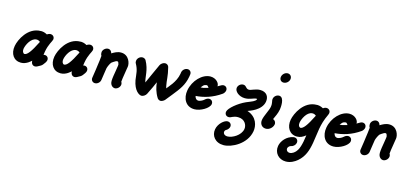

<svg xmlns="http://www.w3.org/2000/svg" viewBox="-61 -938 3466 1612"><g transform="rotate(15 1672.0 -132.0)"><path d="M8.7 -121.4C-3.8 -50.9 32.4 1.2 94.3 1.2C142.9 1.2 178.3 -36.4 182.6 -40C183.5 -2.2 208.8 0.9 216.3 0.9C222.6 0.9 232.2 -1.8 238.3 -5.5L264.5 -20C269.5 -22.7 276.1 -29.1 279.6 -33.6L295.1 -54.5C298.8 -60 303.2 -69.1 304.1 -74.5C308 -96.4 293.7 -113.6 271.9 -113.6C269.2 -113.6 264.5 -112.7 261.6 -111.8C262.5 -121.8 264.1 -130.9 265.8 -140.9C277.6 -207.5 304.3 -240.7 307.1 -256.4C310.9 -278.2 295.8 -295.5 274 -295.5C264.9 -295.5 252.3 -290.9 244.8 -284.5C219.6 -298.3 202.4 -299 197.4 -299.5C194.4 -299.5 191.3 -299.1 188.3 -299.1C77 -299.1 18.6 -177.9 8.7 -121.4ZM86.5 -119.1C92.8 -154.5 124.6 -217.3 169 -220.9H179C187.9 -220 197.1 -215.5 204.2 -209.1C155.5 -111.1 128.3 -77.3 103.7 -77.3C91.1 -80.6 82.7 -97.4 86.5 -119.1Z M353.2 -121.4C340.8 -50.9 376.9 1.2 438.8 1.2C487.4 1.2 522.8 -36.4 527.1 -40C528 -2.2 553.3 0.9 560.8 0.9C567.2 0.9 576.8 -1.8 582.8 -5.5L609 -20C614.1 -22.7 620.6 -29.1 624.2 -33.6L639.7 -54.5C643.4 -60 647.7 -69.1 648.7 -74.5C652.5 -96.4 638.3 -113.6 616.5 -113.6C613.7 -113.6 609 -112.7 606.1 -111.8C607 -121.8 608.6 -130.9 610.4 -140.9C622.1 -207.5 648.9 -240.7 651.6 -256.4C655.5 -278.2 640.3 -295.5 618.5 -295.5C609.4 -295.5 596.8 -290.9 589.3 -284.5C564.2 -298.3 547 -299 542 -299.5C538.9 -299.5 535.8 -299.1 532.8 -299.1C421.6 -299.1 363.2 -177.9 353.2 -121.4ZM431.1 -119.1C437.3 -154.5 469.2 -217.3 513.6 -220.9H523.6C532.5 -220 541.7 -215.5 548.8 -209.1C500 -111.1 472.9 -77.3 448.2 -77.3C435.6 -80.6 427.2 -97.4 431.1 -119.1Z M717.5 -102.7C714.3 -79.1 710.1 -55.5 706.8 -31.8L706.7 -30.9C704.1 -10.9 719.2 6.4 739.2 6.4C761 6.4 781.3 -10.9 785.2 -32.7L785.8 -36.4C789.2 -55.5 792.1 -77.3 795.1 -99.1C797.5 -112.7 798.8 -125.5 801.4 -140C804.7 -153.6 816.9 -181.8 827.3 -194.5C829.6 -197.3 851.3 -211.8 860.3 -216.4C866.1 -219 870.5 -220.2 874 -220.2C884.7 -220.2 885.8 -209 889.6 -197.3C889.5 -196.4 890.2 -190 889.1 -183.6C887.3 -173.6 884.4 -151.8 881.8 -137.3C876.7 -108.2 871.1 -76.4 870.2 -50.9C869 -7.1 899.2 4.5 910.4 4.5C932.2 4.5 952.7 -13.6 956.6 -35.5C958.2 -44.5 955.7 -56.4 950.5 -62.7C951.4 -78.2 956.1 -110 961 -138.2C963.6 -152.7 967.6 -175.5 968.8 -187.3L970.6 -197.3C975.9 -227.5 955.8 -299.1 885.8 -299.1C855.3 -299.1 830.3 -284.7 807.2 -270.9C806.4 -271.8 805.7 -272.7 805.8 -273.6C805.1 -274.5 806 -274.5 806 -274.5C806.6 -278.1 796.6 -301.8 773.5 -301.8H771.7C750.6 -300.9 730.3 -283.6 726.6 -262.7C726.3 -260.9 726.7 -258.2 726.4 -256.4C726.1 -239.1 731.4 -232.7 733.4 -229.1C732 -205.5 726.8 -170.9 723.1 -144.5C718.7 -119.5 722.7 -132 717.5 -102.7Z M1329.4 -106.4 1324.6 -125.5C1314.5 -172.3 1319 -208 1299 -284.5C1295.8 -297.3 1282.3 -308.2 1267.7 -308.2C1251.4 -308.2 1231.9 -295.5 1224.6 -280L1183.1 -189.1L1147.2 -109.1C1132.8 -153.5 1142.1 -215.7 1100.1 -290.9C1095.4 -300 1082 -306.4 1071 -306.4C1049.2 -306.4 1028.9 -289.1 1025.1 -267.3C1023.8 -260 1024.6 -249.1 1028.2 -243.6C1057.4 -191.6 1054.3 -162.1 1062.3 -107.3C1078.5 -17.5 1125.1 7.3 1143.9 7.3C1159.4 7.3 1178 -5.5 1186 -20C1220.9 -88.4 1218.6 -89.2 1240 -135.5C1244.4 -95 1254.9 -51.8 1282.1 -8.2C1287 0 1299.4 7.3 1309.4 7.3C1321.2 7.3 1338.3 -1.8 1346.4 -11.8L1391.8 -68.2C1442.1 -131.3 1477.6 -174.8 1491.3 -252.5C1492.4 -258.9 1493.4 -265.4 1494 -271.8C1496.7 -291.8 1482.4 -309.1 1462.4 -309.1H1461.5C1439.7 -309.1 1419.2 -290.9 1415.4 -269.1L1414.9 -266.4C1414.5 -262.4 1413.9 -258.5 1413.2 -254.6C1400 -179.5 1341.9 -124.7 1329.4 -106.4Z M1505.1 -136.4C1492.7 -66.2 1525.3 1.8 1602.6 1.8C1655.9 1.8 1726.4 -40.8 1732.7 -76.4C1736.6 -98.2 1722.3 -115.5 1700.5 -115.5C1690.5 -115.5 1675.8 -109.1 1667.9 -100.9C1650.6 -84.1 1625.8 -76.4 1616.3 -76.4C1601.1 -76.4 1588.5 -86.4 1583.9 -109.1C1652.1 -113.6 1726.8 -134.6 1800.3 -186.4C1809.6 -192.7 1818.5 -207.3 1820.3 -217.3C1824.1 -239.1 1809.9 -256.4 1788.1 -256.4C1779.4 -256.4 1767.1 -251.4 1740.6 -234.5C1745.2 -260.4 1713.5 -299.1 1663.8 -299.1C1592.9 -299.1 1520.7 -224.6 1505.1 -136.4ZM1671.4 -202.7C1613.4 -185.6 1632.2 -192.7 1606.2 -189.1C1623 -209 1624.8 -217.2 1650.8 -220.6C1662.8 -220.6 1667 -206 1671.4 -202.7Z M1988.1 -197.4C2033.4 -197.4 2059.6 -219.1 2085.7 -219.1C2091.1 -219.1 2090.3 -216.9 2089.4 -214.5C2081 -194.8 2054 -187.3 2006.5 -167.3C1942.9 -139.1 1871 -79.6 1865.5 -48.2C1861.7 -26.4 1875.9 -9.1 1897.7 -9.1C1921.9 -9.1 1931.1 -29.1 1975.8 -29.1C2035.1 -29.1 2058.1 19.5 2052.1 53.6C2041.9 111.6 1971 150.3 1930.2 150.3C1901.4 150.3 1890.8 132.4 1893.4 117.5C1894.7 110.1 1899.4 103.4 1906.7 100C1918.7 93.6 1930.3 79.1 1932.6 66.4C1936.4 44.5 1921.3 27.3 1899.5 27.3C1871.9 27.3 1823.6 67.4 1814.5 118.9C1804.3 176.3 1844.1 229.5 1916.5 229.5C1986.8 229.5 2110.3 167 2130.5 52.7C2139.2 3.2 2124.1 -71 2037.4 -100C2052.6 -105.9 2153.8 -136.3 2167.6 -214.5C2175.4 -259.2 2152.5 -297.9 2095 -297.9C2056.9 -297.9 2022.4 -275.2 2002.7 -275.2C1974.1 -275.2 1975.6 -304.5 1946.2 -304.5C1924.4 -304.5 1904 -287.3 1900.2 -265.5C1894.8 -234.7 1934.9 -197.4 1988.1 -197.4Z M2317.2 -450C2321.3 -473.6 2305.6 -492.7 2282.9 -492.7C2260.2 -492.7 2238.6 -473.6 2234.4 -450C2230.3 -426.4 2245.3 -408.2 2268 -408.2C2290.7 -408.2 2313 -426.4 2317.2 -450ZM2217.8 -182.7C2212.2 -151.3 2181.1 -98.3 2174.4 -60.5C2168.4 -26.3 2187.6 4.1 2224.6 4.1C2254 4.1 2280.7 -20.1 2286.9 -46.4L2287.6 -50C2290.6 -67.3 2279.3 -85.5 2262.6 -89.1C2274.7 -116.7 2290.7 -145 2297.3 -182.3C2299.9 -197.3 2311.1 -289.5 2263.1 -292.7H2261.3C2239.4 -292.7 2219.1 -275.5 2215.3 -253.6C2211.6 -232.6 2224.7 -222 2217.8 -182.7Z M2406.8 -122.3C2395.3 -56.8 2428.2 0.3 2492.6 0.3C2523.1 0.3 2543 -10.7 2567.9 -30C2565.4 -10.9 2561.9 9.1 2558.7 27.3C2552.7 56.4 2545 84.5 2532.2 105.5C2517.5 130.3 2492.1 148.2 2470.3 148.2C2448.3 148.2 2437.5 131.8 2440.4 115.5C2442 106.6 2454.3 92.2 2467.6 90C2486.3 87.3 2503.9 70 2507.1 51.8C2511 30 2496.9 11.8 2475.1 11.8C2473.3 11.8 2468.5 12.7 2466.7 12.7C2409.6 23.3 2369.7 72.5 2361.9 116.6C2351.4 176.4 2392.9 226.9 2456.9 226.9C2498.1 226.9 2532.6 206.4 2555 187.3C2607.8 142.4 2626.8 85 2638.8 16.8C2646.8 -28.6 2650.9 -71.5 2658 -111.8C2664.9 -151.1 2676.2 -192.5 2700 -242.7C2700.1 -243.6 2701.2 -244.5 2701.3 -245.5L2701.7 -247.3C2703.1 -250 2704.8 -254.5 2705.2 -257.3C2709.1 -279.1 2694 -296.4 2672.1 -296.4C2663 -296.4 2651.3 -291.8 2643.9 -285.5C2618.3 -299.5 2600.7 -299.9 2595.6 -300.4C2592.5 -300.4 2589.4 -300 2586.4 -300C2475.2 -300 2416.8 -178.8 2406.8 -122.3ZM2485.6 -120C2491.1 -151.5 2521.1 -218 2567.2 -221.8H2577.2C2586.1 -220.9 2595.3 -216.4 2602.4 -210C2553.6 -112.1 2526.5 -78.2 2501.9 -78.2C2489.6 -81.4 2481.5 -96.6 2485.6 -120Z M2713.3 -136.4C2700.9 -66.2 2733.5 1.8 2810.7 1.8C2864.1 1.8 2934.6 -40.8 2940.9 -76.4C2944.7 -98.2 2930.5 -115.5 2908.7 -115.5C2898.7 -115.5 2883.9 -109.1 2876.1 -100.9C2858.8 -84.1 2834 -76.4 2824.5 -76.4C2809.3 -76.4 2796.6 -86.4 2792.1 -109.1C2860.2 -113.6 2935 -134.6 3008.5 -186.4C3017.8 -192.7 3026.7 -207.3 3028.5 -217.3C3032.3 -239.1 3018.1 -256.4 2996.3 -256.4C2987.5 -256.4 2975.3 -251.4 2948.8 -234.5C2953.3 -260.4 2921.7 -299.1 2872 -299.1C2801.1 -299.1 2728.8 -224.6 2713.3 -136.4ZM2879.5 -202.7C2821.6 -185.6 2840.4 -192.7 2814.4 -189.1C2831.2 -209 2833 -217.2 2859 -220.6C2871 -220.6 2875.2 -206 2879.5 -202.7Z M3049.3 -102.7C3046.1 -79.1 3041.9 -55.5 3038.7 -31.8L3038.5 -30.9C3035.9 -10.9 3051 6.4 3071 6.4C3092.8 6.4 3113.1 -10.9 3117 -32.7L3117.6 -36.4C3121 -55.5 3123.9 -77.3 3126.9 -99.1C3129.3 -112.7 3130.6 -125.5 3133.2 -140C3136.5 -153.6 3148.7 -181.8 3159.2 -194.5C3161.5 -197.3 3183.1 -211.8 3192.1 -216.4C3197.9 -219 3202.3 -220.2 3205.8 -220.2C3216.5 -220.2 3217.7 -209 3221.5 -197.3C3221.3 -196.4 3222 -190 3220.9 -183.6C3219.1 -173.6 3216.2 -151.8 3213.6 -137.3C3208.5 -108.2 3202.9 -76.4 3202 -50.9C3200.8 -7.1 3231.1 4.5 3242.2 4.5C3264.1 4.5 3284.5 -13.6 3288.4 -35.5C3290 -44.5 3287.5 -56.4 3282.3 -62.7C3283.2 -78.2 3287.9 -110 3292.9 -138.2C3295.4 -152.7 3299.4 -175.5 3300.6 -187.3L3302.4 -197.3C3307.7 -227.5 3287.6 -299.1 3217.6 -299.1C3187.1 -299.1 3162.1 -284.7 3139 -270.9C3138.2 -271.8 3137.5 -272.7 3137.7 -273.6C3136.9 -274.5 3137.8 -274.5 3137.8 -274.5C3138.4 -278.1 3128.4 -301.8 3105.4 -301.8H3103.5C3082.5 -300.9 3062.1 -283.6 3058.5 -262.7C3058.1 -260.9 3058.6 -258.2 3058.2 -256.4C3057.9 -239.1 3063.2 -232.7 3065.3 -229.1C3063.8 -205.5 3058.6 -170.9 3054.9 -144.5C3050.5 -119.5 3054.5 -132 3049.3 -102.7Z"/></g></svg>

Font: TudorRose
Style: Oblique
Weight: 500
Italic angle: 10°
Version: Version 001.000